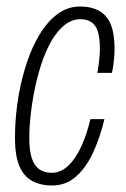

<svg xmlns="http://www.w3.org/2000/svg" viewBox="-20 -558 386 590"><path d="M140 12Q104 12 78 -2.5Q52 -17 39 -49Q26 -81 26 -134Q26 -168 29 -202Q32 -236 38 -269Q47 -319 63 -367Q79 -415 102.5 -453.5Q126 -492 157 -515Q188 -538 226 -538Q261 -538 285 -524.5Q309 -511 320.5 -482.5Q332 -454 332 -407Q332 -394 330 -372.5Q328 -351 324 -334H279Q282 -348 284.5 -370.5Q287 -393 287 -408Q287 -440 281 -460Q275 -480 261.5 -489.5Q248 -499 227 -499Q198 -499 173 -476.5Q148 -454 129.5 -416.5Q111 -379 98 -331Q89 -299 83 -265.5Q77 -232 73.5 -198.5Q70 -165 70 -134Q70 -96 77.5 -72.5Q85 -49 100.5 -38Q116 -27 139 -27Q167 -27 190 -49Q213 -71 230 -108.5Q247 -146 258 -192H301Q287 -134 265.5 -88Q244 -42 213 -15Q182 12 140 12Z"/></svg>

Font: Archivo ExtraCondensed Thin
Style: Italic
Weight: 250
Width: 2
Italic angle: -10°
Designer: Hector Gatti
Foundry: Omnibus-Type
Version: Version 2.001